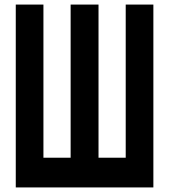

<svg xmlns="http://www.w3.org/2000/svg" viewBox="-20 -820 740 840"><path d="M49 -800V0H651V-800H530V-130H411V-800H289V-130H170V-800Z"/></svg>

Font: Martian Mono Std Md
Style: Regular
Weight: 500
Monospace: yes
Designer: Roman Shamin
Foundry: Evil Martians
Version: Version 1.000